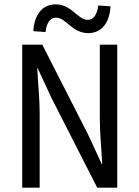

<svg xmlns="http://www.w3.org/2000/svg" viewBox="-20 -861 640 881"><path d="M82 0H162V-343C162 -411 154 -481 151 -548H153L216 -412L426 0H518V-656H438V-316C438 -247 446 -173 449 -108H447L384 -244L174 -656H82ZM385 -709C445 -709 483 -755 487 -832L431 -836C426 -793 408 -770 383 -770C336 -770 310 -841 235 -841C175 -841 137 -794 133 -718L189 -714C193 -757 212 -780 237 -780C284 -780 310 -709 385 -709Z"/></svg>

Font: Hasklig
Style: Regular
Weight: 400
Monospace: yes
Designer: Paul D. Hunt, Teo Tuominen
Foundry: Adobe Systems Incorporated
Version: Version 2.030;PS 1.0;hotconv 16.6.51;makeotf.lib2.5.65220